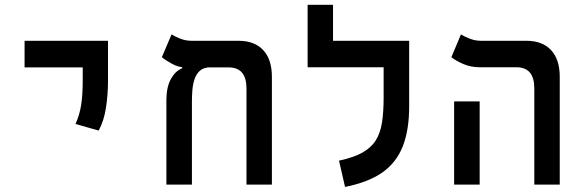

<svg xmlns="http://www.w3.org/2000/svg" viewBox="-20 -752 2384 782"><path d="M381.8 -220.2 287.6 -247.1Q304.7 -285.2 310.8 -326.2Q316.9 -367.2 316.9 -423.8V-585.9H419.9V-423.8Q419.9 -367.2 411.6 -313.2Q403.3 -259.3 381.8 -220.2ZM80.1 -477.5V-585.9H419.9V-477.5Z M1087.4 -439.5V0H983.9V-391.6Q983.9 -477.5 911.1 -477.5H733.9Q707.5 -477.5 681.4 -491.7Q655.3 -505.9 639.2 -519L678.7 -611.8Q689.9 -604.5 712.6 -595.2Q735.4 -585.9 759.8 -585.9H951.7Q1016.6 -585.9 1052 -547.9Q1087.4 -509.8 1087.4 -439.5ZM722.2 -474.1V-510.3L837.9 -478Q810.1 -478 794.4 -464.1Q778.8 -450.2 772 -428.7Q765.1 -407.2 763.4 -383.5Q761.7 -359.9 761.7 -339.8V0H657.7V-349.1Q658.7 -399.9 676.8 -431.6Q694.8 -463.4 722.2 -474.1Z M1646.5 -585.9V-478H1232.9V-585.9ZM1336.4 -546.4H1232.9V-732.4H1336.4ZM1542.5 -585.9H1646.5V-318.4Q1646.5 -222.2 1620.4 -155.8Q1594.2 -89.4 1536.9 -49.3Q1479.5 -9.3 1385.3 9.3L1360.8 -97.7Q1419.9 -110.4 1455.8 -130.4Q1491.7 -150.4 1510.5 -180.4Q1529.3 -210.4 1535.9 -253.4Q1542.5 -296.4 1542.5 -356Z M2156.2 0V-392.1Q2156.2 -478 2083.5 -478H1936Q1898.4 -478 1868.9 -490.5Q1839.4 -502.9 1818.4 -519L1857.4 -611.8Q1868.7 -604.5 1891.6 -595.2Q1914.6 -585.9 1939 -585.9H2124Q2189 -585.9 2224.4 -547.9Q2259.8 -509.8 2259.8 -439.5V0ZM1829.6 0V-338.9H1933.6V0Z"/></svg>

Font: Cascadia Mono Medium
Style: Regular
Weight: 500
Monospace: yes
Designer: Aaron Bell
Foundry: Saja Typeworks
Version: Version 2407.024